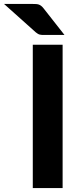

<svg xmlns="http://www.w3.org/2000/svg" viewBox="-90 -952 412 972"><path d="M227 0H76V-725.5H227ZM74.5 -932Q85 -932 92.8 -931.5Q100.5 -931 106.8 -928.8Q113 -926.5 118.5 -922.2Q124 -918 130 -910.5L236.5 -775H136.5Q128.5 -775 122.5 -775.2Q116.5 -775.5 111.5 -776.8Q106.5 -778 101.8 -780.8Q97 -783.5 91.5 -788L-69.5 -932Z"/></svg>

Font: LatoLatin Heavy
Style: Regular
Weight: 800
Designer: Lukasz Dziedzic with Adam Twardoch and Botio Nikoltchev
Foundry: tyPoland Lukasz Dziedzic
Version: Version 2.015; 2015-08-06; http://www.latofonts.com/